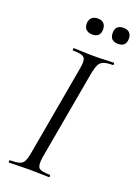

<svg xmlns="http://www.w3.org/2000/svg" viewBox="-151 -862 661 925"><g transform="rotate(20 179.0 -399.5)"><path d="M20 0Q17 0 17 -6Q17 -12 20 -12Q51 -12 67.5 -17Q84 -22 91.5 -37Q99 -52 104 -81L186 -544Q194 -587 182.5 -600Q171 -613 125 -613Q122 -613 122 -619Q122 -625 125 -625Q146 -625 171.5 -623.5Q197 -622 226 -622Q258 -622 284 -623.5Q310 -625 330 -625Q332 -625 332 -619Q332 -613 330 -613Q299 -613 282.5 -607Q266 -601 258.5 -586Q251 -571 245 -542L163 -81Q156 -38 167 -25Q178 -12 225 -12Q227 -12 227 -6Q227 0 225 0Q204 0 178.5 -1Q153 -2 122 -2Q93 -2 67 -1Q41 0 20 0ZM185 -717Q165 -717 153.5 -727.5Q142 -738 142 -758Q142 -777 153.5 -788Q165 -799 185 -799Q205 -799 215.5 -788Q226 -777 226 -758Q226 -717 185 -717ZM317 -717Q275 -717 275 -758Q275 -799 317 -799Q337 -799 347.5 -788Q358 -777 358 -758Q358 -717 317 -717Z"/></g></svg>

Font: Cormorant
Style: Italic
Weight: 400
Italic angle: -10°
Designer: Christian Thalmann (Catharsis Fonts)
Foundry: Catharsis Fonts
Version: Version 4.000